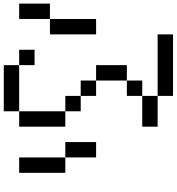

<svg xmlns="http://www.w3.org/2000/svg" viewBox="21 -978 957 1040"><g transform="rotate(90 500.0 -458.5)"><path d="M0 -83.3V-250H83.3V-83.3ZM750 -333.3V-500H833.3V-333.3ZM166.7 -250H83.3V-500H166.7ZM166.7 -833.3V-916.7H500V-833.3ZM916.7 -83.3H833.3V-333.3H916.7ZM333.3 -166.7V-83.3H250V-166.7ZM333.3 -83.3H583.3V0H333.3ZM333.3 -500V-666.7H416.7V-500ZM500 -416.7H416.7V-500H500ZM500 -333.3V-416.7H583.3V-333.3ZM500 -833.3H666.7V-750H500ZM500 -750V-666.7H416.7V-750ZM666.7 -83.3H583.3V-333.3H666.7Z"/></g></svg>

Font: GalmuriMono11 Regular
Style: Regular
Weight: 400
Designer: Lee Minseo (quiple)
Version: Version 2.399;hotconv 1.1.1;makeotfexe 2.6.0 DEVELOPMENT